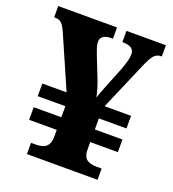

<svg xmlns="http://www.w3.org/2000/svg" viewBox="-131 -815 825 915"><g transform="rotate(20 282.0 -357.0)"><path d="M109 0V-57H132Q154 -57 169.5 -62.5Q185 -68 193.5 -81.5Q202 -95 203 -119V-157H63V-221H203V-277H63V-341H186L71 -604Q58 -634 46 -645.5Q34 -657 13 -657H8V-714H306V-657H299Q244 -657 244 -618Q244 -606 248.5 -591.5Q253 -577 260 -559L296 -468Q309 -437 316.5 -411.5Q324 -386 328 -366Q331 -376 334.5 -386.5Q338 -397 343 -408.5Q348 -420 353 -434L394 -536Q404 -564 409 -582Q414 -600 414 -617Q414 -637 400 -647Q386 -657 357 -657H354V-714H554V-657H551Q529 -657 515 -641.5Q501 -626 481 -579L379 -341H513V-277H373V-221H513V-157H373V-121Q373 -95 381 -81.5Q389 -68 405.5 -62.5Q422 -57 444 -57H467V0Z"/></g></svg>

Font: Noto Serif Kannada ExtraBold
Style: Regular
Weight: 800
Version: Version 2.003